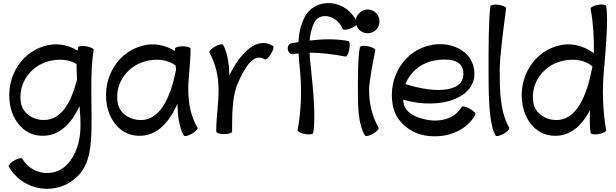

<svg xmlns="http://www.w3.org/2000/svg" viewBox="-20 -847 3968 1236"><path d="M483 -542C482 -535 481 -528 480 -521C425 -554 362 -569 298 -558C122 -527 13 -351 45 -172C62 -74 128 12 224 25C350 42 435 -42 492 -164C496 -118 499 -72 498 -26C496 63 471 152 409 215C325 299 184 278 124 175C120 167 96 172 72 186C48 200 32 218 36 225C129 387 349 418 480 287C560 207 567 88 569 -25C572 -192 558 -378 583 -525C585 -533 564 -544 536 -549C508 -554 485 -551 483 -542ZM238 -76C178 -84 125 -125 115 -184C92 -314 184 -435 316 -458C370 -468 428 -463 473 -435C473 -402 474 -368 476 -335C438 -186 370 -58 238 -76Z M1251 -25C1209 -98 1192 -182 1192 -267C1192 -356 1207 -444 1207 -533C1207 -542 1184 -549 1156 -549C1128 -549 1106 -542 1106 -533C1106 -529 1106 -524 1106 -519C1050 -553 986 -569 921 -558C745 -527 636 -351 668 -172C685 -74 751 12 847 25C979 43 1065 -50 1122 -179C1124 -103 1133 -27 1163 25C1168 33 1191 28 1215 14C1239 0 1256 -18 1251 -25ZM861 -76C801 -84 748 -125 738 -184C715 -314 807 -435 939 -458C1000 -469 1064 -461 1111 -425C1112 -416 1113 -406 1113 -396C1078 -224 1011 -55 861 -76Z M1474 0C1474 -104 1474 -226 1509 -306C1552 -405 1609 -511 1684 -465C1692 -460 1710 -476 1724 -500C1739 -523 1745 -546 1738 -551C1631 -617 1525 -502 1457 -363C1454 -436 1445 -508 1416 -559C1412 -566 1388 -561 1364 -547C1340 -533 1324 -516 1328 -508C1370 -435 1387 -351 1387 -267C1387 -181 1373 -97 1372 -11C1372 -11 1372 -10 1372 -9C1372 -9 1372 -8 1372 -6C1372 -6 1372 -5 1372 -4C1372 -3 1372 -1 1372 0C1372 9 1395 16 1423 16C1451 16 1474 9 1474 0Z M1867 -498C1879 -500 1890 -502 1902 -503C1904 -468 1907 -432 1911 -396C1924 -267 1919 -137 1896 -9C1895 0 1916 11 1944 16C1971 21 1995 17 1996 9C2014 -93 1996 -266 1982 -404C1978 -438 1974 -473 1973 -508C2050 -508 2128 -497 2204 -483C2213 -482 2224 -503 2229 -531C2234 -558 2231 -582 2222 -583C2140 -598 2056 -596 1973 -586C1977 -628 1986 -668 2004 -704C2039 -770 2148 -752 2186 -660C2189 -652 2213 -654 2239 -665C2265 -676 2283 -691 2280 -700C2215 -854 2011 -871 1941 -736C1915 -686 1904 -632 1901 -576C1886 -574 1870 -571 1855 -568C1839 -566 1830 -548 1833 -528C1836 -509 1852 -496 1867 -498Z M2423 -709C2423 -730 2415 -749 2401 -763C2386 -778 2367 -786 2347 -786C2326 -786 2307 -778 2293 -763C2278 -749 2270 -730 2270 -709C2270 -689 2278 -670 2293 -655C2307 -641 2326 -633 2347 -633C2367 -633 2386 -641 2401 -655C2415 -670 2423 -689 2423 -709ZM2297 -543C2284 -482 2284 -359 2284 -267C2284 -166 2284 -52 2329 25C2334 33 2357 28 2381 14C2406 0 2422 -18 2417 -25C2375 -99 2356 -182 2356 -267C2356 -321 2379 -438 2396 -523C2398 -532 2377 -543 2350 -549C2322 -555 2299 -552 2297 -543Z M3040 -108C3045 -116 3029 -133 3004 -147C2980 -161 2957 -166 2952 -159C2910 -85 2819 -60 2733 -75C2663 -88 2590 -117 2578 -184C2577 -191 2576 -198 2575 -205C2827 -134 3064 -223 3031 -406C3011 -522 2884 -580 2761 -558C2585 -527 2476 -351 2508 -172C2526 -69 2612 6 2715 25C2843 47 2977 3 3040 -108ZM2779 -458C2860 -472 2949 -464 2961 -394C2986 -252 2790 -241 2590 -306C2620 -383 2690 -442 2779 -458Z M3137 -807C3125 -718 3125 -536 3125 -400C3125 -255 3125 -52 3170 25C3175 33 3198 28 3222 14C3247 0 3263 -18 3258 -25C3197 -132 3197 -271 3197 -400C3197 -484 3221 -662 3238 -793C3239 -802 3218 -812 3190 -816C3162 -820 3138 -815 3137 -807Z M3782 -791C3799 -697 3805 -601 3803 -505C3743 -548 3670 -571 3597 -558C3421 -527 3312 -351 3344 -172C3361 -74 3427 12 3523 25C3640 41 3722 -31 3778 -138C3776 -78 3776 -25 3782 9C3784 17 3807 21 3835 16C3863 11 3884 0 3882 -9C3860 -137 3856 -267 3868 -397C3880 -534 3897 -728 3882 -809C3881 -817 3857 -821 3830 -816C3802 -811 3781 -800 3782 -791ZM3537 -76C3477 -84 3424 -125 3414 -184C3391 -314 3483 -435 3615 -458C3679 -469 3746 -461 3794 -420C3760 -240 3694 -55 3537 -76Z"/></svg>

Font: Nupuram Medium
Style: Regular
Weight: 500
Designer: Santhosh Thottingal (santhosh.thottingal@gmail.com)
Foundry: SMC
Version: Version 1.000